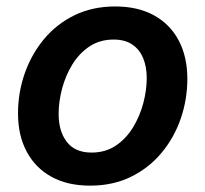

<svg xmlns="http://www.w3.org/2000/svg" viewBox="-20 -567 640 598"><path d="M260.7 11.2Q189.9 11.2 139.9 -16.6Q89.8 -44.4 63 -95Q36.1 -145.5 36.1 -213.4Q36.1 -278.8 57.1 -338.6Q78.1 -398.4 117.4 -445.6Q156.7 -492.7 212.6 -519.8Q268.6 -546.9 338.9 -546.9Q409.2 -546.9 459.5 -519.3Q509.8 -491.7 536.6 -440.9Q563.5 -390.1 563.5 -321.8Q563.5 -256.8 542.7 -197Q522 -137.2 482.4 -90.1Q442.9 -43 387 -15.9Q331.1 11.2 260.7 11.2ZM265.1 -91.8Q308.6 -91.8 340.8 -113.5Q373 -135.3 394.3 -170.2Q415.5 -205.1 426.3 -245.6Q437 -286.1 437 -323.7Q437 -359.9 425.5 -386.7Q414.1 -413.6 391.4 -428.7Q368.7 -443.8 334 -443.8Q291 -443.8 258.8 -422.4Q226.6 -400.9 205.3 -366.2Q184.1 -331.5 173.3 -290.8Q162.6 -250 162.6 -211.9Q162.6 -158.2 188.2 -125Q213.9 -91.8 265.1 -91.8Z"/></svg>

Font: Inter 18pt SemiBold
Style: Italic
Weight: 600
Italic angle: -9.3988°
Designer: Rasmus Andersson
Foundry: rsms
Version: Version 4.001;git-66647c0bb